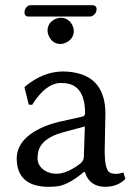

<svg xmlns="http://www.w3.org/2000/svg" viewBox="-20 -717 521 747"><path d="M332 -652.8H87.9Q75.7 -654.3 75.2 -668Q75.2 -685.1 89.4 -694.3Q93.8 -696.8 97.2 -696.8H341.8Q354.5 -695.3 356 -683.1Q356 -665 340.8 -655.8Q335.9 -653.3 332 -652.8ZM310.1 -225.1 225.1 -202.1Q138.2 -178.7 127.9 -122.6Q126.5 -112.3 126 -102.1Q126 -67.4 161.6 -49.3Q179.7 -41 200.2 -41Q240.7 -41.5 292 -80.1Q305.7 -91.8 306.2 -106ZM310.1 -47.9H306.2Q249.5 0 207 7.3Q190.4 9.8 169.9 9.8Q68.8 9.8 49.3 -64Q45.4 -80.1 44.9 -98.1Q44.9 -173.8 138.2 -218.3Q170.9 -233.9 210.9 -243.2L304.2 -264.2Q310.5 -268.1 311 -275.9Q311 -387.2 231 -393.6Q223.6 -394 214.8 -394Q157.2 -392.6 105 -309.1L91.8 -310.1L75.2 -377L78.1 -380.9Q147.9 -438.5 225.1 -439Q388.7 -436.5 390.1 -276.9Q390.1 -272.5 389.2 -231Q387.2 -144.5 387.2 -126Q387.7 -63.5 403.8 -47.9Q412.6 -40.5 433.1 -40.5Q445.8 -41 460 -45.9L467.8 -21Q438 9.8 388.2 9.8Q327.6 8.8 310.1 -47.9ZM165 -597.2Q165 -627.4 193.4 -642.1Q204.6 -647.5 215.8 -647.9Q246.1 -647.9 261.2 -619.6Q266.6 -608.4 267.1 -597.2Q267.1 -566.9 238.3 -551.8Q227.1 -546.4 215.8 -545.9Q185.5 -545.9 170.9 -574.7Q165.5 -585.9 165 -597.2Z"/></svg>

Font: Linux Biolinum O
Style: Regular
Weight: 400
Designer: Philipp H. Poll
Foundry: Philipp H. Poll
Version: Version 1.0.4